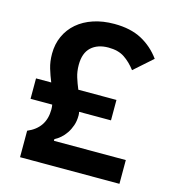

<svg xmlns="http://www.w3.org/2000/svg" viewBox="-106 -800 812 890"><g transform="rotate(15 300.0 -355.0)"><path d="M71 0V-127Q154 -162 154 -251Q154 -257 153.5 -263Q153 -269 152 -274H48V-372H121Q109 -401 99.5 -432.5Q90 -464 90 -502Q90 -548 107.5 -586.5Q125 -625 157 -652.5Q189 -680 234 -695Q279 -710 334 -710Q412 -710 465.5 -681.5Q519 -653 556 -602L468 -524Q443 -557 413 -577Q383 -597 336 -597Q284 -597 253.5 -569Q223 -541 223 -484Q223 -452 231.5 -425Q240 -398 251 -372H434V-274H281Q283 -266 283 -257Q283 -230 275.5 -208.5Q268 -187 256.5 -170Q245 -153 231 -141Q217 -129 203 -122V-114H548V0Z"/></g></svg>

Font: IBM Plex Mono SemiBold
Style: Regular
Weight: 600
Monospace: yes
Designer: Mike Abbink, Paul van der Laan, Pieter van Rosmalen
Foundry: Bold Monday
Version: Version 2.3